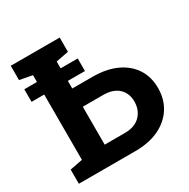

<svg xmlns="http://www.w3.org/2000/svg" viewBox="-161 -857 985 1002"><g transform="rotate(-30 332.0 -355.5)"><path d="M32.7 0V-85.4L108.9 -100.1V-610.4L32.7 -625V-710.9H327.6V-625L251.5 -610.4V-447.8H373.5Q456.1 -447.8 515.9 -420.4Q575.7 -393.1 608.2 -343.5Q640.6 -293.9 640.6 -226.6Q640.6 -158.7 607.9 -107.7Q575.2 -56.6 515.4 -28.3Q455.6 0 373.5 0ZM251.5 -109.4H373.5Q433.6 -109.4 466.1 -142.8Q498.5 -176.3 498.5 -227.5Q498.5 -276.4 466.6 -307.1Q434.6 -337.9 373.5 -337.9H251.5ZM32.7 -493.7V-569.3H354.5V-493.7Z"/></g></svg>

Font: Robotiche
Style: Bold
Weight: 700
Designer: Google
Version: Version 2.001